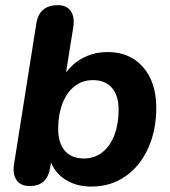

<svg xmlns="http://www.w3.org/2000/svg" viewBox="-20 -698 647 729"><path d="M169.5 -91.9 179.7 -122 170.9 -63Q165.3 -27.9 146.2 -9.7Q127 8.4 92.7 8.4Q58.8 8.4 43.2 -13.7Q27.5 -35.7 33.3 -74.4L117.7 -607.2Q128.3 -678.4 199.5 -678.4Q232.6 -678.4 248.3 -656.3Q264.1 -634.3 258.3 -595.6L227.5 -402.3H217.5Q244.7 -449.5 289.5 -475Q334.3 -500.4 389.2 -500.4Q473 -500.4 523.2 -443.1Q573.4 -385.8 573.4 -288.4Q573.4 -204.4 543 -136.3Q512.6 -68.2 456.8 -28.9Q401 10.4 326.4 10.4Q269.8 10.4 228.2 -16Q186.5 -42.3 169.5 -91.9ZM430.4 -281.2Q430.4 -335.5 404.9 -364.6Q379.3 -393.8 332.8 -393.8Q292.3 -393.8 262.4 -369.9Q232.4 -346 216.7 -303.9Q200.9 -261.8 200.9 -208.8Q200.9 -186.7 205.7 -165.9Q214.9 -132 238.5 -114.1Q262.2 -96.3 298.5 -96.3Q339 -96.3 368.9 -120Q398.9 -143.8 414.7 -186Q430.4 -228.3 430.4 -281.2Z"/></svg>

Font: SN Pro Thin
Style: Italic
Weight: 200
Italic angle: -9°
Designer: Tobias Whetton
Foundry: Supernotes
Version: Version 1.003;Glyphs 3.3 (3324)